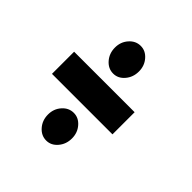

<svg xmlns="http://www.w3.org/2000/svg" viewBox="-113 -616 515 515"><g transform="rotate(45 144.5 -358.5)"><path d="M134.5 -433.5Q153 -433.5 166.2 -449Q179.5 -464.5 179.5 -486.5Q179.5 -508 166.2 -523.2Q153 -538.5 134.5 -538.5Q115.5 -538.5 102 -523.2Q88.5 -508 88.5 -486.5Q88.5 -464.5 102 -449Q115.5 -433.5 134.5 -433.5ZM19 -317H248.5V-401H19ZM134.5 -179.5Q153 -179.5 166.2 -195Q179.5 -210.5 179.5 -232.5Q179.5 -254 166.2 -269.2Q153 -284.5 134.5 -284.5Q115.5 -284.5 102 -269.2Q88.5 -254 88.5 -232.5Q88.5 -210.5 102 -195Q115.5 -179.5 134.5 -179.5Z"/></g></svg>

Font: League Gothic SemiCondensed
Style: Regular
Weight: 400
Width: 4
Designer: The League of Moveable Type
Version: Version 1.600; ttfautohint (v1.8.3)